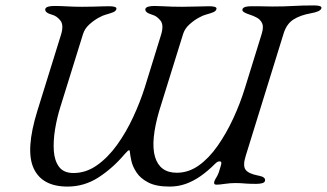

<svg xmlns="http://www.w3.org/2000/svg" viewBox="-20 -675 1205 708"><path d="M229 13Q135 13 104 -54.5Q73 -122 118 -267L205 -547Q216 -583 202.5 -599.5Q189 -616 174 -620Q144 -628 147 -642Q149 -648 158 -650.5Q167 -653 180 -653Q203 -653 227.5 -651.5Q252 -650 283 -650Q303 -650 322 -650.5Q341 -651 357 -651.5Q373 -652 383 -652Q396 -652 403.5 -649.5Q411 -647 409 -641Q407 -634 397.5 -630Q388 -626 370 -621Q361 -619 343.5 -609.5Q326 -600 309 -584.5Q292 -569 286 -549L203 -282Q190 -241 183 -198Q176 -155 178.5 -118.5Q181 -82 198 -59.5Q215 -37 251 -37Q297 -37 337.5 -65.5Q378 -94 411.5 -140.5Q445 -187 471 -243Q497 -299 514 -353L574 -547Q585 -583 571.5 -599.5Q558 -616 543 -620Q527 -625 521 -630Q515 -635 516 -642Q518 -648 527 -650.5Q536 -653 549 -653Q564 -653 580 -652Q596 -651 614 -650.5Q632 -650 652 -650Q681 -650 708.5 -651Q736 -652 752 -652Q765 -652 772.5 -649.5Q780 -647 778 -641Q776 -634 766.5 -630Q757 -626 739 -621Q730 -619 712.5 -609.5Q695 -600 678 -584.5Q661 -569 655 -549L567 -266Q551 -211 547 -168.5Q543 -126 551.5 -97Q560 -68 580 -53Q600 -38 632 -38Q675 -38 712.5 -64.5Q750 -91 782 -136.5Q814 -182 840 -238Q866 -294 884 -353L945 -550Q953 -576 946.5 -589.5Q940 -603 927 -610Q914 -617 901 -621Q891 -624 881.5 -629Q872 -634 874 -641Q878 -652 906 -652Q918 -652 930.5 -652Q943 -652 956.5 -651.5Q970 -651 984 -651Q1028 -651 1061 -653Q1094 -655 1139 -655Q1152 -655 1159.5 -652.5Q1167 -650 1165 -644Q1161 -632 1126 -626Q1087 -619 1062 -603Q1037 -587 1026 -552L886 -100Q875 -65 885 -50Q895 -35 930 -28Q947 -25 953 -20Q959 -15 957 -8Q956 -2 947 0.5Q938 3 925 3Q901 3 888.5 2Q876 1 868 0.5Q860 0 848 0Q829 0 809 3Q789 6 778 6Q766 6 771 -8Q773 -13 778 -21Q783 -29 787 -40L794 -63Q797 -72 796 -76Q795 -80 790 -80Q785 -80 781 -77.5Q777 -75 772 -70Q746 -44 719.5 -25.5Q693 -7 665 3Q637 13 605 13Q556 13 527 -2Q498 -17 483.5 -39Q469 -61 464.5 -81.5Q460 -102 459 -114Q459 -121 455 -121Q454 -121 451 -118.5Q448 -116 440 -107Q396 -55 343.5 -21Q291 13 229 13Z"/></svg>

Font: EB Garamond
Style: Italic
Weight: 400
Italic angle: -17.2°
Designer: Georg Duffner and Octavio Pardo
Foundry: Georg Duffner
Version: Version 1.001